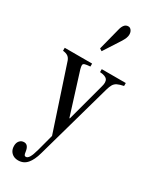

<svg xmlns="http://www.w3.org/2000/svg" viewBox="-279 -917 1004 1242"><g transform="rotate(30 223.0 -296.0)"><path d="M97 257.5Q66.5 257.5 47.2 238.8Q28 220 28 189Q28 164.5 40.8 150Q53.5 135.5 73.5 135.5Q105 135.5 112 182Q114.5 201 118 206.8Q121.5 212.5 129.5 212.5Q142.5 212.5 153.8 193.8Q165 175 176.5 132.5L209 10.5L52.5 -463Q45.5 -481.5 32.5 -490.5Q19.5 -499.5 -5 -502.5V-524.5H199.5V-502.5Q172 -500.5 160 -496.8Q148 -493 147.2 -483.5Q146.5 -474 152 -453.5L248.5 -145.5H252L327 -425Q339 -464.5 326.2 -482.2Q313.5 -500 271.5 -502.5V-524.5H451V-502.5Q421 -496.5 404.5 -488.2Q388 -480 379.2 -465.2Q370.5 -450.5 363 -424L205 139.5Q196.5 171 186.2 191.8Q176 212.5 166 224.5Q140 257.5 97 257.5ZM212.5 -624.5 195 -635.5 237.5 -801Q243 -824 254 -837.2Q265 -850.5 283 -850.5Q296 -850.5 305.2 -838.2Q314.5 -826 314.5 -807Q314.5 -794.5 309 -780.2Q303.5 -766 290.5 -745.5Z"/></g></svg>

Font: Libre Caslon Condensed
Style: Regular
Weight: 400
Designer: Pablo Impallari, Rodrigo Fuenzalida, Katja Schimmel, Ertekin Erdin
Foundry: Pablo Impallari, Rodrigo Fuenzalida
Version: Version 2.000; ttfautohint (v1.8.4.7-5d5b);gftools[0.9.33]